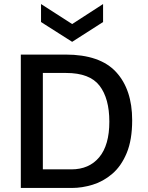

<svg xmlns="http://www.w3.org/2000/svg" viewBox="-20 -930 733 950"><path d="M83 0V-660H304Q475 -660 554.5 -573.5Q634 -487 634 -335Q634 -238 607 -173Q580 -108 535.5 -70Q491 -32 438.5 -16Q386 0 336 0ZM307 -569H192V-92H333Q421 -92 471 -152Q521 -212 521 -328Q521 -443 472.5 -506Q424 -569 307 -569ZM183 -910 337 -811 490 -910V-821L337 -723L183 -821Z"/></svg>

Font: Bricolage Grotesque 10pt Medium
Style: Regular
Weight: 500
Designer: Mathieu Triay
Foundry: Atelier Triay
Version: Version 1.000; ttfautohint (v1.8.4.7-5d5b);gftools[0.9.32]